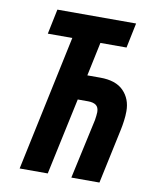

<svg xmlns="http://www.w3.org/2000/svg" viewBox="-81 -778 689 841"><g transform="rotate(10 263.5 -357.0)"><path d="M64 0 191.9 -603H83L106 -713.9H456.1L433.1 -603H316.9L285.2 -453.1H342.8Q412.1 -453.1 446.5 -418Q481 -382.8 481 -328.1Q481 -307.1 478 -285.2Q475.1 -263.2 471.2 -245.1L418.9 0H293.9L352.1 -266.1Q353.5 -274.9 354.7 -285.2Q356 -295.4 356 -301.8Q356 -323.7 343.5 -332.8Q331.1 -341.8 308.1 -341.8H262.2L189 0Z"/></g></svg>

Font: Open Sans Condensed
Style: Italic
Weight: 400
Width: 3
Italic angle: -12°
Designer: Monotype Design Team
Foundry: Monotype Imaging Inc.
Version: Version 3.000